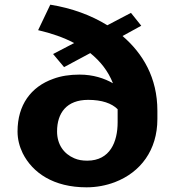

<svg xmlns="http://www.w3.org/2000/svg" viewBox="-20 -791 758 821"><path d="M297 -607 207 -560 254 -504 366 -564C409 -529 442 -488 463 -435C426 -456 379 -472 320 -472C278 -472 240 -466 208 -454C112 -420 55 -342 55 -229C55 -196 63 -165 77 -136C119 -52 209 10 350 10C393 10 434 2 471 -12C581 -54 653 -149 653 -282V-317C653 -459 591 -562 504 -637L584 -681L540 -736L439 -683C369 -726 288 -756 195 -771L143 -662C199 -649 252 -631 297 -607ZM357 -364C416 -364 458 -349 483 -324V-268C483 -185 451 -104 353 -104C332 -104 314 -107 298 -114C253 -133 224 -173 224 -229C224 -308 265 -364 357 -364Z"/></svg>

Font: Asimov
Style: XWid
Weight: 500
Designer: Google
Version: Version 2.000980; 2014